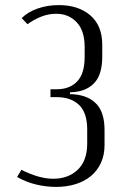

<svg xmlns="http://www.w3.org/2000/svg" viewBox="-20 -726 449 753"><path d="M200 7Q160 7 121 -2.5Q82 -12 47 -32L64 -60Q133 -25 189 -25Q248 -25 285 -60.5Q322 -96 322 -163V-218Q322 -284 290 -314.5Q258 -345 203 -345H178V-376H203Q253 -376 282.5 -406.5Q312 -437 312 -503V-541Q312 -606 280.5 -639Q249 -672 200 -672Q170 -672 141 -660.5Q112 -649 88 -631L65 -655Q89 -679 127.5 -692.5Q166 -706 211 -706Q287 -706 334 -666Q381 -626 381 -550V-504Q381 -436 352 -403Q323 -370 271 -365L255 -364L254 -357L271 -356Q328 -351 359 -317.5Q390 -284 390 -216V-157Q390 -118 376 -87.5Q362 -57 337 -36Q312 -15 277 -4Q242 7 200 7Z"/></svg>

Font: Moniqa Paragraph
Style: Regular
Weight: 400
Designer: Rajesh Rajput
Foundry: Rajesh Rajput
Version: Version 1.000